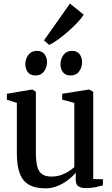

<svg xmlns="http://www.w3.org/2000/svg" viewBox="-20 -1045 626 1076"><path d="M460.5 9Q433.5 9 419 -1Q404.5 -11 404.5 -37V-76.5Q387.5 -56.5 361.5 -36.5Q335.5 -16.5 303.5 -3Q271.5 10.5 235.5 10.5Q148.5 10.5 111.5 -35.8Q74.5 -82 74.5 -186V-468.5L18.5 -486V-519.5L155 -542.5H163.5L181 -530.5V-191Q181 -144.5 188.2 -114.5Q195.5 -84.5 214.5 -70Q233.5 -55.5 268.5 -55.5Q297 -55.5 321 -63.8Q345 -72 364 -84Q383 -96 396.5 -108.5V-468.5L328.5 -486.5V-519.5L473.5 -542.5H482.5L502.5 -530.5V-41.5L557 -40.5L556.5 -6Q539.5 -1.5 515.8 3.8Q492 9 460.5 9ZM178.5 -622Q150.5 -622 136.2 -640.2Q122 -658.5 122 -685Q122 -714.5 139 -737.2Q156 -760 186 -760H187Q215.5 -760 229.5 -741.5Q243.5 -723 243.5 -696.5Q243.5 -667.5 226.8 -644.8Q210 -622 179.5 -622ZM375 -622Q347 -622 333 -640.2Q319 -658.5 319 -685Q319 -714.5 335.8 -737.2Q352.5 -760 383 -760H383.5Q412 -760 426 -741.5Q440 -723 440 -696.5Q440 -667.5 423.5 -644.8Q407 -622 376 -622ZM256 -793.5 226.5 -818.5 372 -1025 449 -963Q437 -943 413.5 -918.2Q390 -893.5 361.5 -868.5Q333 -843.5 305.5 -823.5Q278 -803.5 257 -793.5Z"/></svg>

Font: Merriweather 72pt Medium
Style: Regular
Weight: 500
Version: Version 2.100